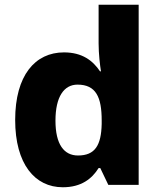

<svg xmlns="http://www.w3.org/2000/svg" viewBox="-20 -780 678 810"><path d="M245 10C323 10 368 -26 396 -71H403L437 0H565V-760H396V-597C396 -553 402 -503 406 -479H402C372 -524 327 -559 250 -559C128 -559 44 -462 44 -274C44 -88 127 10 245 10ZM309 -124C250 -124 214 -171 214 -271C214 -372 250 -423 307 -423C385 -423 409 -370 409 -272V-257C407 -167 381 -124 309 -124Z"/></svg>

Font: Noto Sans Ethiopic ExtraBold
Style: Regular
Weight: 800
Designer: Monotype Design Team
Foundry: Monotype Imaging Inc.
Version: Version 2.102